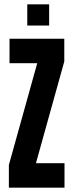

<svg xmlns="http://www.w3.org/2000/svg" viewBox="-20 -867 339 887"><path d="M21 0V-105L152 -575H24V-688H277V-583L146 -113H278V0ZM106 -749V-847H207V-749Z"/></svg>

Font: Saira Ultra Condensed ExtraBold
Style: Regular
Weight: 800
Width: 1
Designer: Hector Gatti with collaboration of the Omnibus-Type team
Foundry: Omnibus-Type
Version: Version 1.001; ttfautohint (v1.8)